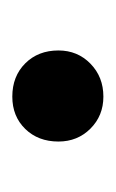

<svg xmlns="http://www.w3.org/2000/svg" viewBox="42 -220 188 312"><g transform="rotate(-90 136.0 -64.0)"><path d="M135 10Q104 10 83 -11Q62 -32 62 -63Q62 -96 82.5 -117Q103 -138 135 -138Q168 -138 189 -117Q210 -96 210 -63Q210 -32 188.5 -11Q167 10 135 10Z"/></g></svg>

Font: Caslon OS
Style: Regular
Weight: 400
Designer: Alfredo Marco Pradil
Foundry: Hanken Design Co.
Version: Version 1.000;PS 001.000;hotconv 1.0.88;makeotf.lib2.5.64775